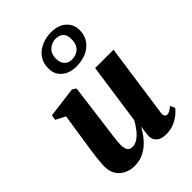

<svg xmlns="http://www.w3.org/2000/svg" viewBox="-250 -964 1083 1083"><g transform="rotate(-45 292.0 -422.0)"><path d="M168 11Q135 11 107 -2Q79 -15 61.8 -41Q44.5 -67 44 -106Q44 -122.5 45.8 -143.5Q47.5 -164.5 50.5 -187.8Q53.5 -211 56.8 -234.2Q60 -257.5 63.5 -278L91.5 -460.5L34 -490.5L39.5 -521.5L222 -545L244.5 -530.5L213 -286.5Q210.5 -265.5 207.2 -242.5Q204 -219.5 201.2 -198Q198.5 -176.5 196.8 -159.5Q195 -142.5 195 -132.5Q195 -112 199 -99.2Q203 -86.5 212.2 -80.2Q221.5 -74 236.5 -74Q258 -74 278.8 -88.8Q299.5 -103.5 317.5 -126.8Q335.5 -150 348 -174L400 -537.5H546.5L484 -98Q481.5 -80 487.2 -72Q493 -64 502.5 -64Q511.5 -64 522 -69.5Q532.5 -75 547.5 -88L560.5 -59.5Q551.5 -46.5 531.5 -30Q511.5 -13.5 483.5 -1.5Q455.5 10.5 421.5 10.5Q382.5 10.5 363.5 -5.2Q344.5 -21 342 -47.5Q342 -51.5 342.5 -59.2Q343 -67 344 -76.8Q345 -86.5 346.5 -97Q348 -107.5 349.5 -116.5L347.5 -117Q335 -93.5 317.8 -70.8Q300.5 -48 278.2 -29.5Q256 -11 228.5 0Q201 11 168 11ZM332.5 -618Q277.5 -618 244 -647.2Q210.5 -676.5 212 -725Q212.5 -759.5 226.2 -784.2Q240 -809 262.5 -825Q285 -841 312.2 -848.8Q339.5 -856.5 367.5 -856.5Q424.5 -856.5 457.8 -826.2Q491 -796 490 -749Q489 -706.5 467.5 -677.2Q446 -648 410.8 -633Q375.5 -618 332.5 -618ZM341.5 -663.5Q363 -663.5 381 -672.2Q399 -681 410 -698.8Q421 -716.5 421 -743.5Q422.5 -779 405.8 -795.8Q389 -812.5 359 -812.5Q330.5 -812.5 306.2 -792.8Q282 -773 281 -734Q280 -701.5 296.5 -682.5Q313 -663.5 341.5 -663.5Z"/></g></svg>

Font: Merriweather 72pt ExtraBold
Style: Italic
Weight: 800
Italic angle: -7.8°
Version: Version 2.101